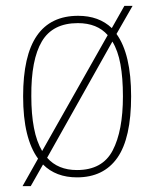

<svg xmlns="http://www.w3.org/2000/svg" viewBox="-20 -596 527 656"><path d="M110 -54Q85 -88 72 -141Q59 -194 59 -267Q59 -406 106 -474Q153 -542 247 -542Q318 -542 362 -500L405 -576H433L378 -480Q428 -411 428 -267Q428 -124 381 -57Q334 10 243 10Q171 10 127 -34L85 40H57ZM348 -476Q312 -517 246 -517Q160 -517 123 -454.5Q86 -392 87 -267Q87 -206 96 -159Q105 -112 124 -80ZM243 -15Q330 -15 365 -82Q400 -149 400 -267Q400 -330 391.5 -376.5Q383 -423 364 -454L141 -57Q178 -15 243 -15Z"/></svg>

Font: Noto Serif Tamil SemiCondensed Thin
Style: Italic
Weight: 100
Width: 4
Italic angle: -12°
Designer: Indian Type Foundry, Tom Grace, and the Monotype Design Team
Foundry: Monotype Imaging Inc.
Version: Version 2.003; ttfautohint (v1.8.4.7-5d5b)